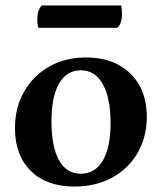

<svg xmlns="http://www.w3.org/2000/svg" viewBox="-20 -673 595 705"><path d="M254 12Q151 12 93 -45.5Q35 -103 35 -202Q35 -278 68.5 -336.5Q102 -395 160.5 -428.5Q219 -462 296 -462Q398 -462 458.5 -403Q519 -344 519 -245Q519 -170 485.5 -112Q452 -54 392 -21Q332 12 254 12ZM277 -35Q329 -35 357.5 -83.5Q386 -132 386 -221Q386 -313 357.5 -364Q329 -415 277 -415Q225 -415 197 -366.5Q169 -318 169 -227Q169 -135 196.5 -85Q224 -35 277 -35ZM411 -571H121Q117 -580 117 -600Q117 -638 134 -653H425Q426 -648 427 -640Q428 -632 428 -623Q428 -586 411 -571Z"/></svg>

Font: Petrona
Style: Bold
Weight: 700
Designer: Ringo R. Seeber
Foundry: Ringo R. Seeber
Version: Version 2.001; ttfautohint (v1.8.3)